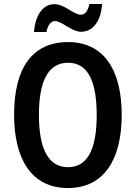

<svg xmlns="http://www.w3.org/2000/svg" viewBox="-20 -937 683 967"><path d="M151 -776H214C220 -810 238 -831 256 -831C292 -831 340 -777 389 -777C444 -777 489 -826 494 -917H430C424 -885 410 -863 389 -863C348 -863 307 -916 254 -916C189 -916 156 -848 151 -776ZM593 -358C593 -578 508 -725 323 -725C142 -725 51 -594 51 -359C51 -141 135 10 322 10C507 10 593 -138 593 -358ZM176 -358C176 -529 223 -621 323 -621C421 -621 467 -531 467 -358C467 -185 421 -95 322 -95C224 -95 176 -187 176 -358Z"/></svg>

Font: Noto Sans Gujarati UI Condensed SemiBold
Style: Regular
Weight: 600
Width: 3
Designer: Jelle Bosma - Monotype Design Team, Universal Thirst
Foundry: Monotype Imaging Inc.
Version: Version 2.106